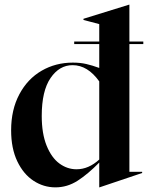

<svg xmlns="http://www.w3.org/2000/svg" viewBox="-20 -793 650 828"><path d="M300 -614H408V-689L340 -707V-712L537 -773H538V-614H598V-603H538V-52H593V-47L409 15H408V-92Q359 -42 314.5 -13.5Q270 15 219 15Q168 15 124.5 -13.5Q81 -42 54.5 -97.5Q28 -153 28 -231Q28 -320 63.5 -386.5Q99 -453 159.5 -488Q220 -523 294 -523Q326 -523 352 -517Q378 -511 408 -500V-603H300ZM310 -63Q362 -63 408 -105V-442Q358 -512 293 -512Q236 -512 198 -456.5Q160 -401 160 -293Q160 -217 181 -165Q202 -113 236 -88Q270 -63 310 -63Z"/></svg>

Font: Nyght Serif Medium
Style: Regular
Weight: 500
Designer: Maksym Kobuzan
Version: Version 0.410